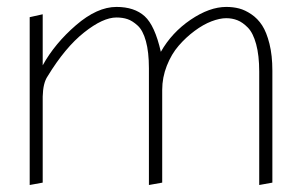

<svg xmlns="http://www.w3.org/2000/svg" viewBox="-20 -531 847 549"><path d="M116.2 -313Q166.5 -395.5 220.5 -438.2Q274.4 -481 313 -481Q330.6 -481 344.5 -476.3Q358.4 -471.7 373.5 -458Q388.7 -444.3 397.2 -413.3Q405.8 -382.3 405.8 -335.9V-2L443.8 -8.8V-273.9Q443.8 -309.6 457 -343Q470.2 -376.5 491 -400.4Q511.7 -424.3 536.4 -442.6Q561 -460.9 584.7 -470Q608.4 -479 627 -479Q644 -479 658.9 -473.1Q673.8 -467.3 688.7 -452.1Q703.6 -437 712.4 -404.8Q721.2 -372.6 721.2 -326.2V-2L758.8 -8.8V-329.1Q758.8 -372.6 750.5 -405.8Q742.2 -439 729.5 -458.5Q716.8 -478 698.7 -490.2Q680.7 -502.4 663.6 -506.8Q646.5 -511.2 627 -511.2Q579.1 -511.2 525.1 -474.6Q471.2 -438 439.9 -382.8Q422.9 -458 393.6 -484.6Q364.3 -511.2 313 -511.2Q257.8 -511.2 197.3 -459Q136.7 -406.7 102.1 -344.2V-490.2L64.9 -481.9V-2L102.1 -8.8V-254.9Q103 -293.9 116.2 -313Z"/></svg>

Font: Comic Neue Angular Light
Style: Regular
Weight: 300
Designer: Craig Rozynski
Foundry: Craig Rozynski
Version: Version 2.003